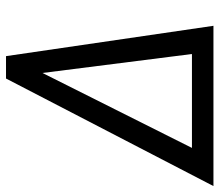

<svg xmlns="http://www.w3.org/2000/svg" viewBox="-98 -684 751 658"><g transform="rotate(-90 278.0 -355.5)"><path d="M337.4 -710.9H414.1L518.1 0H-31.2ZM99.6 -73.7H421.4L356.4 -585.9Z"/></g></svg>

Font: Roboto Mono
Style: Italic
Weight: 400
Designer: Google
Version: Version 2.000985; 2015; ttfautohint (v1.3)